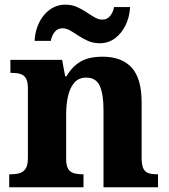

<svg xmlns="http://www.w3.org/2000/svg" viewBox="-20 -788 710 808"><path d="M18.8 0V-54.6H23.6Q46.6 -54.6 62.8 -59.3Q79 -64 88.2 -78.7Q97.4 -93.4 97.4 -123.2V-416.8Q97.4 -444.6 89 -458.5Q80.6 -472.4 65.2 -476.9Q49.8 -481.4 27.8 -481.4H23.8V-536H241.4L254.4 -466.4H259.4Q283.2 -507.4 318.2 -528.4Q353.2 -549.4 412 -549.4Q491.6 -549.4 533.8 -503.8Q576 -458.2 576 -356.8V-125.4Q576 -94.6 582.9 -79.6Q589.8 -64.6 604.2 -59.6Q618.6 -54.6 640.6 -54.6H645V0H415.6V-326.6Q415.6 -391 400 -426.2Q384.4 -461.4 342.8 -461.4Q311 -461.4 292.5 -439.8Q274 -418.2 266.2 -383.2Q258.4 -348.2 258.4 -307.4V-119.4Q258.4 -91.6 266.5 -77.9Q274.6 -64.2 290 -59.4Q305.4 -54.6 327.4 -54.6H331.4V0ZM400 -606Q373 -606 351 -615.5Q329 -625 310.5 -637.5Q292 -650 275.5 -659.5Q259 -669 243 -669Q221.6 -669 209.3 -652.5Q197 -636 194 -616H125.6Q127.6 -658 144.6 -692.7Q161.6 -727.4 190.3 -747.9Q219 -768.4 255 -768.4Q281.6 -768.4 303.3 -758.9Q325 -749.4 343.5 -736.9Q362 -724.4 378.5 -714.9Q395 -705.4 411 -705.4Q431.4 -705.4 444.2 -721.9Q457 -738.4 460 -758.4H527.4Q525.4 -716.4 508.4 -681.7Q491.4 -647 463.5 -626.5Q435.6 -606 400 -606Z"/></svg>

Font: Noto Serif Hentaigana ExtraLight
Style: Regular
Weight: 200
Designer: Kazuhiro Yamada
Foundry: nipponia
Version: Version 1.000